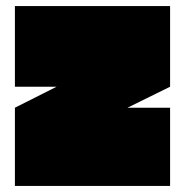

<svg xmlns="http://www.w3.org/2000/svg" viewBox="-20 -611 608 631"><path d="M539 0H29V-257L166 -326H29V-591H539V-326L399 -257H539Z"/></svg>

Font: Erica One
Style: Regular
Weight: 400
Designer: Miguel Hernandez
Foundry: Miguel Hernandez
Version: Version 1.003